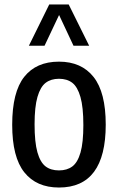

<svg xmlns="http://www.w3.org/2000/svg" viewBox="-20 -828 527 858"><path d="M34.5 -270.5Q34.5 -416.5 88.2 -484.5Q142 -552.5 243.5 -552.5Q344 -552.5 398.2 -484Q452.5 -415.5 452.5 -271Q452.5 10 243.5 10Q143 10 88.8 -57.8Q34.5 -125.5 34.5 -270.5ZM352.5 -269Q352.5 -349 339.5 -394.5Q326.5 -440 303 -458Q279.5 -476 243.5 -476Q208 -476 184.2 -458Q160.5 -440 147.5 -395.2Q134.5 -350.5 134.5 -272.5Q134.5 -192.5 147.2 -147.5Q160 -102.5 183.5 -84.5Q207 -66.5 243.5 -66.5Q279.5 -66.5 303.2 -84.2Q327 -102 339.8 -146.5Q352.5 -191 352.5 -269ZM378.5 -623.5H308.5L244 -761L179 -623.5H109L200 -808H287Z"/></svg>

Font: Encode Sans Condensed Medium
Style: Regular
Weight: 500
Width: 3
Designer: Multiple Designers
Foundry: Impallari Type
Version: Version 2.000